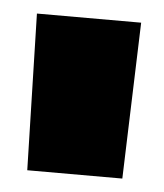

<svg xmlns="http://www.w3.org/2000/svg" viewBox="-33 -731 286 334"><g transform="rotate(5 110.0 -563.5)"><path d="M26 -427 19 -700H201L192 -427Z"/></g></svg>

Font: Georama SemiCondensed Black
Style: Regular
Weight: 900
Width: 4
Designer: Jean-Baptiste Levee
Foundry: Production Type
Version: Version 1.001